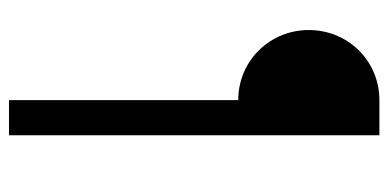

<svg xmlns="http://www.w3.org/2000/svg" viewBox="-244 -542 885 438"><g transform="rotate(90 199.0 -322.5)"><path d="M208 -423V100H288V-745H208C118 -745 48 -673 48 -584C48 -495 118 -423 208 -423Z"/></g></svg>

Font: Mluvka
Style: Regular
Weight: 400
Designer: Modified by Jiří Krblich, Original typeface by Gumpita Rahayu
Foundry: Gumpita Rahayu & Jiří Krblich
Version: Version 2.000;Glyphs 3.1.1 (3134)